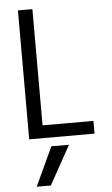

<svg xmlns="http://www.w3.org/2000/svg" viewBox="-64 -772 629 1083"><g transform="rotate(-5 250.0 -230.0)"><path d="M179 270H99L201 50H301ZM80 0V-730H162V-72H450V0Z"/></g></svg>

Font: M PLUS Code Latin
Style: Regular
Weight: 400
Designer: Coji Morishita
Foundry: UNDERFOREST DESIGN
Version: Version 1.002; ttfautohint (v1.8.3)